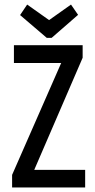

<svg xmlns="http://www.w3.org/2000/svg" viewBox="-20 -821 415 841"><path d="M33 0V-55L248 -545H41V-623H342V-568L130 -77H353V0ZM291 -801 322 -756 206 -655H185L68 -755L99 -801L195 -733Z"/></svg>

Font: Inconsolata Condensed SemiBold
Style: Regular
Weight: 600
Width: 3
Monospace: yes
Designer: Raph Levien, Cyreal, Brenton Simpson
Foundry: Raph Levien, Cyreal, Google
Version: Version 3.100; ttfautohint (v1.8.4.7-5d5b)